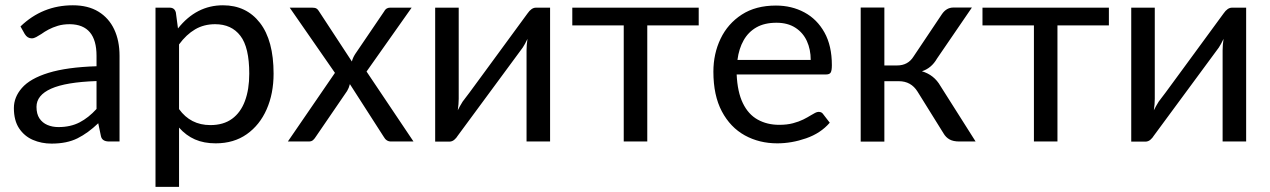

<svg xmlns="http://www.w3.org/2000/svg" viewBox="-20 -535 4802 726"><path d="M175 8Q137 8 104.5 -6Q72 -20 52.2 -49.8Q32.5 -79.5 32.5 -126.5Q32.5 -167.5 62.5 -202Q93.5 -238 163.2 -259.5Q233 -281 345 -284.5V-324Q345 -442 244.5 -443.5Q218.5 -443.5 198.8 -437.5Q179 -431.5 163.5 -423.2Q148 -415 136.5 -406.5Q125.5 -399.5 116.8 -394.8Q108 -390 100 -390Q83.5 -390 73.5 -406.5L57.5 -435Q140.5 -515 255.5 -515Q313 -515 352.2 -491Q391.5 -467 411.8 -424Q432 -381 432 -324V0H392.5Q365.5 0 361.5 -21L351.5 -69Q313 -32 273 -12Q233 8 175 8ZM201 -54.5Q246.5 -54.5 280.8 -72.2Q315 -90 345 -123V-228.5Q229 -224.5 173.5 -199.8Q118 -175 118 -131Q118 -104 129.2 -87.2Q140.5 -70.5 159.2 -62.5Q178 -54.5 201 -54.5Z M657 171.5H568V-506H621.5Q640.5 -506 645 -487.5L653 -427.5Q722.5 -515 823 -515Q911.5 -515 963 -448.5Q1014.5 -382 1014.5 -256.5Q1014.5 -181 988.2 -121.5Q962 -62 913 -27.5Q864 7 795.5 7Q751 7 717.2 -7.8Q683.5 -22.5 657 -52.5ZM775.5 -62Q825 -62 857.5 -85.8Q890 -109.5 906.2 -153.2Q922.5 -197 922.5 -256.5Q922.5 -356 889 -399.5Q855.5 -443.5 793.5 -443.5Q751 -443.5 717.8 -424Q684.5 -404.5 657 -367V-122.5Q700.5 -62 775.5 -62Z M1543.5 0H1458Q1440.5 0 1430.5 -18.5L1303 -217Q1299.5 -202.5 1292.5 -191L1174.5 -18.5Q1170 -11 1164 -5.5Q1158 0 1148 0H1068.5L1246.5 -259.5L1075.5 -506H1161Q1171.5 -506 1177 -502.5Q1182.5 -499 1186 -492.5L1310.5 -302.5Q1314 -316.5 1323 -330.5L1432 -491Q1439.5 -506 1454.5 -506H1536.5L1366 -264.5Z M1679 0.5H1625.5V-506H1714.5V-161.5Q1714.5 -141.5 1711 -118Q1718 -132.5 1729.5 -151Q1738.5 -161.5 1815.5 -267Q1871.5 -344 1974.5 -484Q1989.5 -506 2006.5 -506H2060V0H1971V-344.5Q1971 -365 1974.5 -388Q1965.5 -368.5 1956.5 -355Q1948 -343 1878 -248.5Q1808 -154 1711 -22Q1706 -13.5 1697.8 -6.5Q1689.5 0.5 1679 0.5Z M2427.5 0H2338.5V-439H2144V-506H2622V-439H2427.5Z M2919 7Q2851 7 2796.2 -23.2Q2741.5 -53.5 2709.5 -113.8Q2677.5 -174 2677.5 -264Q2677.5 -332 2704.8 -388.8Q2732 -445.5 2784.8 -479.8Q2837.5 -514 2914 -514Q2973.5 -514 3021.5 -488.2Q3069.5 -462.5 3097.5 -412.2Q3125.5 -362 3125.5 -288.5Q3125.5 -268.5 3121.2 -261Q3117 -253.5 3104 -253.5H2765.5Q2768.5 -187 2789 -144.8Q2809.5 -102.5 2845 -82.8Q2880.5 -63 2926.5 -63Q2956 -63 2978.5 -69Q3001 -75 3017.5 -83.2Q3034 -91.5 3046 -99Q3055 -104.5 3062.2 -108.2Q3069.5 -112 3075.5 -112Q3087 -112 3092.5 -103.5L3117.5 -71Q3083 -31 3028 -12Q2973.5 7 2919 7ZM3045.5 -308.5Q3045.5 -348 3031 -379.8Q3016.5 -411.5 2987.5 -430.2Q2958.5 -449 2916 -449Q2871 -449 2840.2 -431.5Q2809.5 -414 2791.8 -382.5Q2774 -351 2768.5 -308.5Z M3324 0.5H3234.5V-506.5H3324V-287.5H3372Q3413.5 -287.5 3434.5 -321.5L3542 -482Q3559 -506.5 3585 -506.5H3655L3523 -313.5Q3502 -277 3466 -265.5Q3512 -252 3536 -210L3669 0H3607.5Q3584.5 0 3570.5 -7.8Q3556.5 -15.5 3547.5 -31L3449.5 -188.5Q3425 -228 3378.5 -228H3324Z M3978.5 0H3889.5V-439H3695V-506H4173V-439H3978.5Z M4311 0.5H4257.5V-506H4346.5V-161.5Q4346.5 -141.5 4343 -118Q4350 -132.5 4361.5 -151Q4370.5 -161.5 4447.5 -267Q4503.5 -344 4606.5 -484Q4621.5 -506 4638.5 -506H4692V0H4603V-344.5Q4603 -365 4606.5 -388Q4597.5 -368.5 4588.5 -355Q4580 -343 4510 -248.5Q4440 -154 4343 -22Q4338 -13.5 4329.8 -6.5Q4321.5 0.5 4311 0.5Z"/></svg>

Font: Verano Sans
Style: Regular
Weight: 400
Designer: Lukasz Dziedzic with Adam Twardoch and Botio Nikoltchev
Foundry: tyPoland Lukasz Dziedzic
Version: Version 3.001;December 28, 2019;FontCreator 12.0.0.2547 64-b